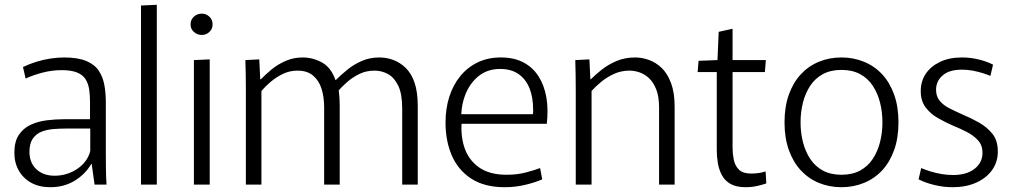

<svg xmlns="http://www.w3.org/2000/svg" viewBox="-20 -771 4232 802"><path d="M190 11Q144 11 110.5 -7.5Q77 -26 58.5 -58.5Q40 -91 40 -133Q40 -180 59 -208Q78 -236 108.5 -250Q139 -264 175.5 -268.5Q212 -273 246 -273H356V-343Q356 -370 353 -394Q350 -418 339 -437.5Q328 -457 303.5 -467.5Q279 -478 238 -478Q198 -478 159 -468Q120 -458 87 -443L76 -491Q103 -504 132 -513Q161 -522 191 -526.5Q221 -531 247 -531Q306 -531 341 -516Q376 -501 393 -475Q410 -449 416 -415.5Q422 -382 422 -345V-130Q422 -101 422.5 -65Q423 -29 425 0H375L363 -86H361Q337 -44 292.5 -16.5Q248 11 190 11ZM208 -37Q260 -37 302.5 -65.5Q345 -94 357 -140V-234H253Q231 -234 204.5 -232Q178 -230 155 -221.5Q132 -213 117.5 -192.5Q103 -172 103 -137Q103 -91 132 -64Q161 -37 208 -37Z M569 -748 635 -751V0H569Z M790 -520 856 -523V0H790ZM823 -625Q804 -625 790 -637.5Q776 -650 776 -669Q776 -689 790 -701.5Q804 -714 823 -714Q841 -714 854.5 -701.5Q868 -689 868 -669Q868 -650 854.5 -637.5Q841 -625 823 -625Z M1007 -392Q1007 -427 1006.5 -457Q1006 -487 1005 -520L1063 -523L1067 -440H1070Q1089 -460 1114.5 -481Q1140 -502 1173 -516.5Q1206 -531 1244 -531Q1287 -531 1325 -510Q1363 -489 1381 -437H1383Q1404 -458 1431 -480Q1458 -502 1491.5 -516.5Q1525 -531 1564 -531Q1595 -531 1623 -520.5Q1651 -510 1674.5 -487.5Q1698 -465 1711.5 -426Q1725 -387 1725 -328V0H1660V-318Q1660 -379 1643.5 -413Q1627 -447 1601 -461.5Q1575 -476 1544 -476Q1509 -476 1480 -461.5Q1451 -447 1428 -426.5Q1405 -406 1389 -387L1393 -407Q1396 -387 1397.5 -367.5Q1399 -348 1399 -325V0H1334V-322Q1334 -366 1323 -400.5Q1312 -435 1287.5 -455.5Q1263 -476 1223 -476Q1190 -476 1162 -462.5Q1134 -449 1111 -429.5Q1088 -410 1072 -391V0H1007Z M2088 11Q2004 11 1949 -24.5Q1894 -60 1867.5 -121Q1841 -182 1841 -259Q1841 -318 1857 -367.5Q1873 -417 1903 -453.5Q1933 -490 1975.5 -510.5Q2018 -531 2072 -531Q2127 -531 2166 -510.5Q2205 -490 2229 -453Q2253 -416 2262 -365.5Q2271 -315 2264 -254H1879L1910 -277Q1902 -211 1919 -157.5Q1936 -104 1980 -72.5Q2024 -41 2096 -41Q2141 -41 2178 -51Q2215 -61 2236 -69L2245 -22Q2219 -10 2176.5 0.5Q2134 11 2088 11ZM1880 -294H2206Q2207 -299 2207 -304Q2207 -309 2207 -311Q2207 -365 2191.5 -403Q2176 -441 2145.5 -462Q2115 -483 2069 -483Q2016 -483 1979 -453Q1942 -423 1923.5 -375Q1905 -327 1907 -273Z M2385 -384Q2385 -424 2384.5 -456.5Q2384 -489 2383 -520L2442 -523L2446 -440H2448Q2467 -459 2493.5 -480Q2520 -501 2555 -516Q2590 -531 2633 -531Q2662 -531 2691 -520.5Q2720 -510 2744 -487Q2768 -464 2783 -424Q2798 -384 2798 -326V0H2733V-322Q2733 -368 2721 -398Q2709 -428 2690.5 -445Q2672 -462 2650.5 -469Q2629 -476 2610 -476Q2574 -476 2544 -462Q2514 -448 2490.5 -428.5Q2467 -409 2451 -391V0H2385Z M3095 11Q3055 11 3031 -3Q3007 -17 2995 -40Q2983 -63 2978.5 -90Q2974 -117 2974 -144V-470H2894L2898 -517L2977 -520L2982 -638L3040 -651V-520H3179L3175 -470H3040V-153Q3040 -129 3045 -104Q3050 -79 3066.5 -62.5Q3083 -46 3118 -46Q3135 -46 3151 -48.5Q3167 -51 3178 -55L3181 -5Q3165 1 3142 6Q3119 11 3095 11Z M3495 11Q3444 11 3400.5 -7Q3357 -25 3325 -59.5Q3293 -94 3275 -144.5Q3257 -195 3257 -260Q3257 -325 3275 -375.5Q3293 -426 3325 -460.5Q3357 -495 3400.5 -513Q3444 -531 3495 -531Q3545 -531 3589 -513Q3633 -495 3665 -460.5Q3697 -426 3715 -375.5Q3733 -325 3733 -260Q3733 -195 3715 -144.5Q3697 -94 3665 -59.5Q3633 -25 3589 -7Q3545 11 3495 11ZM3495 -41Q3540 -41 3572.5 -58.5Q3605 -76 3625.5 -107Q3646 -138 3656 -177.5Q3666 -217 3666 -260Q3666 -303 3656 -342.5Q3646 -382 3625.5 -413Q3605 -444 3572.5 -461.5Q3540 -479 3495 -479Q3450 -479 3417.5 -461.5Q3385 -444 3364.5 -413Q3344 -382 3334 -342.5Q3324 -303 3324 -260Q3324 -217 3334 -177.5Q3344 -138 3364.5 -107Q3385 -76 3417.5 -58.5Q3450 -41 3495 -41Z M3959 11Q3922 11 3884 2Q3846 -7 3817 -22L3828 -69Q3844 -62 3866.5 -55Q3889 -48 3913 -44Q3937 -40 3961 -40Q4018 -40 4051 -66Q4084 -92 4084 -133Q4084 -164 4065.5 -184.5Q4047 -205 4019 -219.5Q3991 -234 3959 -247Q3927 -261 3896.5 -278.5Q3866 -296 3846 -323Q3826 -350 3826 -390Q3826 -432 3847 -463Q3868 -494 3906.5 -512.5Q3945 -531 3998 -531Q4034 -531 4068.5 -522.5Q4103 -514 4128 -501L4117 -454Q4103 -460 4083.5 -466Q4064 -472 4042.5 -476Q4021 -480 3998 -480Q3945 -480 3917.5 -456Q3890 -432 3890 -396Q3890 -368 3905.5 -349.5Q3921 -331 3947 -318Q3973 -305 4002 -292Q4036 -278 4069.5 -259Q4103 -240 4125.5 -212Q4148 -184 4148 -138Q4148 -94 4124 -60.5Q4100 -27 4057.5 -8Q4015 11 3959 11Z"/></svg>

Font: Murecho Thin Light
Style: Regular
Weight: 300
Version: Version 1.010